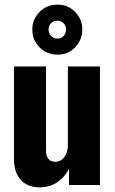

<svg xmlns="http://www.w3.org/2000/svg" viewBox="-20 -796 494 826"><path d="M150 10Q117 10 92 -4Q67 -18 53.5 -45.5Q40 -73 40 -113V-510H178V-148Q178 -124 188.5 -112Q199 -100 217 -100Q235 -100 247 -110Q259 -120 265.5 -136.5Q272 -153 272 -172L290 -99Q271 -47 235.5 -18.5Q200 10 150 10ZM277 0V-96H272V-510H410V0ZM227 -561Q181 -561 150 -592.5Q119 -624 119 -669Q119 -713 150 -744.5Q181 -776 227 -776Q273 -776 303.5 -744.5Q334 -713 334 -669Q334 -624 303.5 -592.5Q273 -561 227 -561ZM228 -630Q244 -630 254 -641.5Q264 -653 264 -669Q264 -685 253.5 -696Q243 -707 227 -707Q210 -707 199.5 -696Q189 -685 189 -669Q189 -653 199.5 -641.5Q210 -630 228 -630Z"/></svg>

Font: Instrument Sans Condensed
Style: Bold
Weight: 700
Width: 3
Designer: Rodrigo Fuenzalida
Foundry: fragTYPE
Version: Version 1.000;gftools[0.9.28]